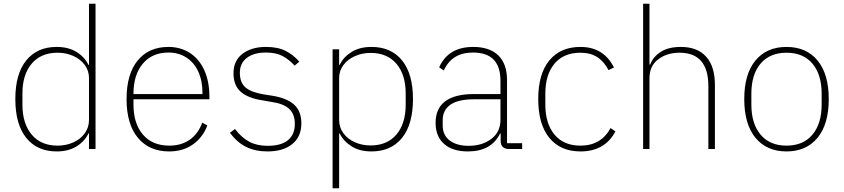

<svg xmlns="http://www.w3.org/2000/svg" viewBox="-20 -797 4513 1027"><path d="M62 -267Q62 -402 120.5 -474Q179 -546 283 -546Q346 -546 389.5 -519Q433 -492 453 -450H456V-777H491V0H456V-83H453Q433 -41 389.5 -14Q346 13 283 13Q179 13 120.5 -59.5Q62 -132 62 -267ZM456 -155V-380Q456 -419 433 -450Q410 -481 371.5 -498Q333 -515 288 -515Q199 -515 149.5 -456.5Q100 -398 100 -297V-237Q100 -136 149.5 -77Q199 -18 288 -18Q333 -18 371.5 -35Q410 -52 433 -83.5Q456 -115 456 -155Z M657 -267Q657 -401 716.5 -473.5Q776 -546 881 -546Q946 -546 996 -513.5Q1046 -481 1073 -421Q1100 -361 1100 -281V-266H694V-237Q694 -136 744.5 -77Q795 -18 886 -18Q949 -18 994 -49Q1039 -80 1062 -141L1089 -126Q1065 -62 1012 -24.5Q959 13 885 13Q778 13 717.5 -60Q657 -133 657 -267ZM694 -294H1063V-300Q1063 -365 1040.5 -414Q1018 -463 976.5 -489.5Q935 -516 881 -516Q794 -516 744 -456.5Q694 -397 694 -297Z M1210 -87 1237 -107Q1273 -60 1314 -38.5Q1355 -17 1412 -17Q1483 -17 1520 -47Q1557 -77 1557 -134Q1557 -187 1526.5 -215Q1496 -243 1431 -252L1386 -260Q1309 -271 1269 -305Q1229 -339 1229 -405Q1229 -473 1277.5 -509.5Q1326 -546 1402 -546Q1466 -546 1507.5 -525Q1549 -504 1581 -467L1556 -446Q1527 -478 1492 -497Q1457 -516 1402 -516Q1338 -516 1300.5 -487.5Q1263 -459 1263 -408Q1263 -355 1293.5 -329Q1324 -303 1391 -292L1436 -285Q1513 -273 1552.5 -238Q1592 -203 1592 -137Q1592 -66 1543.5 -26.5Q1495 13 1411 13Q1345 13 1296 -11.5Q1247 -36 1210 -87Z M1759 210V-533H1794V-450H1797Q1817 -492 1860.5 -519Q1904 -546 1967 -546Q2072 -546 2130.5 -474Q2189 -402 2189 -267Q2189 -132 2130.5 -59.5Q2072 13 1967 13Q1904 13 1861 -14Q1818 -41 1797 -83H1794V210ZM2150 -237V-297Q2150 -398 2100.5 -456Q2051 -514 1962 -514Q1918 -514 1879 -497Q1840 -480 1817 -449Q1794 -418 1794 -380V-155Q1794 -115 1817 -84Q1840 -53 1878.5 -36Q1917 -19 1962 -19Q2051 -19 2100.5 -77.5Q2150 -136 2150 -237Z M2310 -140Q2310 -294 2517 -294H2657V-365Q2657 -516 2510 -516Q2397 -516 2354 -420L2329 -437Q2378 -546 2511 -546Q2599 -546 2645.5 -500.5Q2692 -455 2692 -370V-31H2773V0H2703Q2658 0 2658 -44V-83H2655Q2608 13 2483 13Q2401 13 2355.5 -27Q2310 -67 2310 -140ZM2657 -156V-266H2517Q2431 -266 2389.5 -237Q2348 -208 2348 -155V-126Q2348 -74 2385.5 -45.5Q2423 -17 2487 -17Q2559 -17 2608 -54Q2657 -91 2657 -156Z M2859 -267Q2859 -402 2918.5 -474Q2978 -546 3085 -546Q3209 -546 3264 -436L3235 -422Q3211 -468 3174.5 -491.5Q3138 -515 3085 -515Q2995 -515 2946 -456.5Q2897 -398 2897 -297V-237Q2897 -136 2946 -77Q2995 -18 3085 -18Q3195 -18 3246 -112L3272 -94Q3215 13 3085 13Q2978 13 2918.5 -59.5Q2859 -132 2859 -267Z M3420 0V-777H3454V-452H3458Q3474 -494 3515 -520Q3556 -546 3622 -546Q3710 -546 3757 -494Q3804 -442 3804 -343V0H3769V-336Q3769 -515 3615 -515Q3547 -515 3500.5 -479.5Q3454 -444 3454 -379V0Z M3961 -267Q3961 -401 4021 -473.5Q4081 -546 4187 -546Q4293 -546 4353 -473.5Q4413 -401 4413 -267Q4413 -133 4353 -60Q4293 13 4187 13Q4081 13 4021 -60Q3961 -133 3961 -267ZM4375 -238V-295Q4375 -399 4325.5 -457Q4276 -515 4187 -515Q4098 -515 4048.5 -457Q3999 -399 3999 -295V-238Q3999 -135 4048.5 -76.5Q4098 -18 4187 -18Q4276 -18 4325.5 -76.5Q4375 -135 4375 -238Z"/></svg>

Font: IBM Plex Sans JP ExtraLight
Style: Regular
Weight: 200
Designer: Mike Abbink; Paul van der Laan; Pieter van Rosmalen; Wujin Sim; Yejin Wi; Jinhee Kim; Boomi Park; Yona Kim; Kichan Ma
Foundry: Sandoll Inc.
Version: Version 1.001